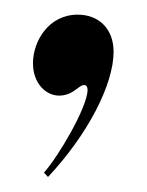

<svg xmlns="http://www.w3.org/2000/svg" viewBox="-20 -116 200 262"><path d="M45.5 125.5C99 68.5 135 0 135 -45.5C135 -76 115.5 -96 86 -96C46.5 -96 25 -60 25 -29.5C25 -3.5 41.5 14.5 61 14.5C67.5 14.5 74.5 12.5 81 8C86.5 4.5 90.5 0 95 0C97.5 0 99.5 2.5 99.5 6.5C99.5 30 59.5 98 40 119.5Z"/></svg>

Font: Picaflor 48 pt
Style: Regular
Weight: 400
Designer: Ariel Martín Pérez
Foundry: Tunera Type Foundry
Version: Version 1.000;hotconv 1.0.109;makeotfexe 2.5.65596